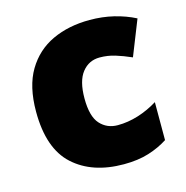

<svg xmlns="http://www.w3.org/2000/svg" viewBox="-89 -647 718 742"><g transform="rotate(-15 269.5 -276.5)"><path d="M318 10Q192 10 117 -58Q42 -126 42 -274Q42 -375 80 -438.5Q118 -502 183.5 -532.5Q249 -563 333 -563Q384 -563 429.5 -552Q475 -541 514 -521L458 -380Q424 -395 394.5 -404Q365 -413 333 -413Q290 -413 263 -379Q236 -345 236 -275Q236 -203 263.5 -172.5Q291 -142 334 -142Q375 -142 416.5 -155Q458 -168 495 -191V-39Q461 -17 418 -3.5Q375 10 318 10Z"/></g></svg>

Font: Noto Kufi Arabic Black
Style: Regular
Weight: 900
Designer: Monotype Design Team, David Williams, Khaled Hosny
Foundry: Google LLC
Version: Version 2.109; ttfautohint (v1.8.4.7-5d5b)